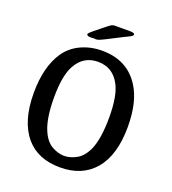

<svg xmlns="http://www.w3.org/2000/svg" viewBox="-158 -995 1013 1132"><g transform="rotate(20 348.5 -429.0)"><path d="M53.2 -341.8Q53.2 -504.9 119.1 -603Q155.3 -656.2 215.6 -684.6Q275.9 -712.9 348.1 -712.9Q508.3 -712.9 585.9 -587.9Q643.1 -497.1 643.1 -341.8Q643.1 -165 564 -71.8Q486.8 19 348.1 19Q210 19 134.8 -67.9Q53.2 -162.6 53.2 -341.8ZM174.8 -357.9Q174.8 -228 205.1 -157.2Q230 -98.1 270 -75.7Q310.1 -53.2 348.1 -53.2Q386.2 -53.2 426 -75.7Q465.8 -98.1 491.2 -155.8Q521 -226.6 521 -357.9Q521 -489.7 486.8 -556.2Q441.9 -643.1 348.1 -643.1Q257.3 -643.1 211.9 -561Q174.8 -496.1 174.8 -357.9ZM231.9 -774.9Q231.9 -781.7 259.8 -804.2Q274.9 -816.4 289.6 -828.1Q304.2 -839.8 312 -845.9Q319.8 -852.1 327.9 -858.6Q335.9 -865.2 340.1 -867.7Q344.2 -870.1 348.1 -872.6Q352.1 -875 355.5 -875.5Q358.9 -876 361.3 -876.5Q363.8 -877 370.1 -877H462.9Q490.7 -877 491.2 -866.2Q491.2 -864.3 490 -861.6Q488.8 -858.9 485.8 -856.9Q482.9 -855 480.5 -853Q478 -851.1 472.9 -848.6Q467.8 -846.2 464.4 -844.5Q460.9 -842.8 454.6 -839.4Q448.2 -835.9 444.8 -835Q420.9 -822.8 398.4 -811.3Q376 -799.8 363.5 -793.5Q351.1 -787.1 339.1 -781Q327.1 -774.9 321 -772.5Q314.9 -770 309.6 -767.6Q304.2 -765.1 300.5 -764.6Q296.9 -764.2 294.4 -763.7Q292 -763.2 287.1 -763.2Q286.1 -763.2 283 -763.7Q279.8 -764.2 278.8 -764.2Q275.9 -764.2 269.5 -763.7Q263.2 -763.2 259.8 -763.2Q231.9 -762.7 231.9 -774.9Z"/></g></svg>

Font: CMU Sans Serif Demi Condensed
Style: DemiCondensed
Weight: 600
Width: 3
Version: Version 0.7.0